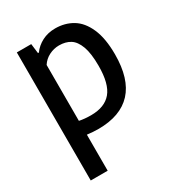

<svg xmlns="http://www.w3.org/2000/svg" viewBox="-184 -662 907 992"><g transform="rotate(-30 269.0 -166.0)"><path d="M64.5 -544H150.5L157.5 -486.5H163Q184.5 -516.5 219.2 -534.5Q254 -552.5 297.5 -552.5Q355 -552.5 400.2 -525.5Q445.5 -498.5 472.2 -438Q499 -377.5 499 -282Q499 -136 431.8 -63.2Q364.5 9.5 232 9.5Q202.5 9.5 165.5 5V220H64.5ZM396 -273Q396 -347.5 380.2 -390Q364.5 -432.5 337.2 -449.5Q310 -466.5 271 -466.5Q240 -466.5 211.5 -452.2Q183 -438 165.5 -411V-77.5Q196.5 -71 235 -71Q316.5 -71 356.2 -118.2Q396 -165.5 396 -273Z"/></g></svg>

Font: Encode Sans Semi Condensed Medium
Style: Regular
Weight: 500
Width: 4
Designer: Multiple Designers
Foundry: Impallari Type
Version: Version 2.000